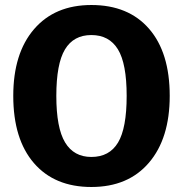

<svg xmlns="http://www.w3.org/2000/svg" viewBox="-20 -730 731 767"><path d="M345 -710Q493 -710 575.5 -615Q658 -520 658 -347Q658 -177 575 -80Q492 17 345 17Q198 17 115.5 -78.5Q33 -174 33 -347Q33 -517 116 -613.5Q199 -710 345 -710ZM345 -103Q417 -103 451.5 -160.5Q486 -218 486 -347Q486 -476 451 -533Q416 -590 345 -590Q274 -590 239.5 -532.5Q205 -475 205 -347Q205 -219 240 -161Q275 -103 345 -103Z"/></svg>

Font: Fira Sans
Style: Bold
Weight: 700
Designer: bBox Type GmbH & Carrois Corporate GbR & Edenspiekermann AG
Foundry: bBox Type GmbH & Carrois Corporate GbR & Edenspiekermann AG
Version: Version 4.301;PS 004.301;hotconv 1.0.88;makeotf.lib2.5.64775